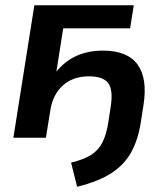

<svg xmlns="http://www.w3.org/2000/svg" viewBox="-20 -525 627 732"><path d="M274 187 251 95Q301 83 329 64.5Q357 46 371.5 16Q386 -14 393 -59L402 -118Q412 -181 393 -207.5Q374 -234 319 -234Q258 -234 219.5 -199Q181 -164 172 -105L155 0H31L111 -505H490L476 -417H221L195 -252Q260 -332 372 -332Q466 -332 504.5 -279Q543 -226 527 -124L517 -60Q507 6 481 54Q455 102 405.5 134.5Q356 167 274 187Z"/></svg>

Font: Mulish
Style: Bold Italic
Weight: 700
Italic angle: -9°
Designer: Vernon Adams
Foundry: Vernon Adams
Version: Version 3.603; ttfautohint (v1.8.3)